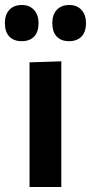

<svg xmlns="http://www.w3.org/2000/svg" viewBox="-46 -747 364 767"><path d="M72 0V-498L199 -502V0ZM229.5 -582.5Q198.5 -582.5 180.8 -600.8Q163 -619 163 -655.5Q163 -688.5 181 -707.8Q199 -727 230.5 -727Q262 -727 279.8 -707Q297.5 -687 297.5 -655.5Q297.5 -619 279.5 -600.8Q261.5 -582.5 229.5 -582.5ZM40.5 -582.5Q9.5 -582.5 -8.5 -600.8Q-26.5 -619 -26.5 -655.5Q-26.5 -688.5 -8.5 -707.8Q9.5 -727 41.5 -727Q72.5 -727 90.2 -707Q108 -687 108 -655.5Q108 -619 90.2 -600.8Q72.5 -582.5 40.5 -582.5Z"/></svg>

Font: Commissioner SemiBold
Style: Regular
Weight: 600
Designer: Kostas Bartsokas
Foundry: Kostas Bartsokas
Version: Version 1.000; ttfautohint (v1.8.3)